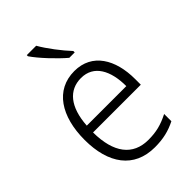

<svg xmlns="http://www.w3.org/2000/svg" viewBox="-230 -855 955 955"><g transform="rotate(-45 248.0 -377.5)"><path d="M214 -765H148V-757C177 -714 242 -645 288 -606H326V-616C289 -655 240 -719 214 -765ZM259 -542C126 -542 53 -429 53 -263C53 -97 128 10 275 10C334 10 378 -1 424 -24V-75C373 -49 333 -39 278 -39C169 -39 110 -116 109 -260H445V-300C445 -437 384 -542 259 -542ZM258 -494C348 -494 389 -415 389 -306H111C119 -430 173 -494 258 -494Z"/></g></svg>

Font: Noto Sans Telugu SemiCondensed Light
Style: Regular
Weight: 300
Width: 4
Designer: Jelle Bosma - Monotype Design Team
Foundry: Monotype Imaging Inc.
Version: Version 2.005